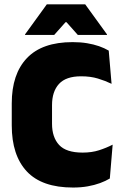

<svg xmlns="http://www.w3.org/2000/svg" viewBox="-20 -847 566 882"><path d="M315.5 14.5Q172.5 14.5 103.2 -59.5Q34 -133.5 34 -271V-372Q34 -507 103.8 -580.2Q173.5 -653.5 313.5 -653.5Q349.5 -653.5 379.8 -648.5Q410 -643.5 435 -634.8Q460 -626 479.5 -614.5L492.5 -462Q463.5 -476 429.8 -486.2Q396 -496.5 352.5 -496.5Q283 -496.5 251 -461.5Q219 -426.5 219 -364V-278.5Q219 -216.5 251.5 -181.2Q284 -146 359.5 -146Q401.5 -146 435 -156.8Q468.5 -167.5 497.5 -182.5L484.5 -27Q465.5 -15.5 439.8 -6Q414 3.5 383 9Q352 14.5 315.5 14.5ZM195 -827H371.5L471.5 -689V-686.5H337.5L285.5 -745H281L229 -686.5H95V-689Z"/></svg>

Font: Anek Latin ExtraBold
Style: Regular
Weight: 800
Designer: Yesha Goshar
Foundry: Ek Type
Version: Version 1.003